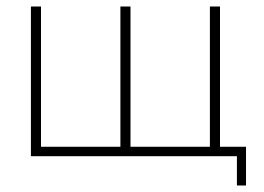

<svg xmlns="http://www.w3.org/2000/svg" viewBox="-20 -480 811 590"><path d="M381 -29H625V-460H656V-29H736V90H708V0H75V-460H106V-29H350V-460H381Z"/></svg>

Font: Jost* Thin
Style: Regular
Weight: 200
Version: Version 3.7